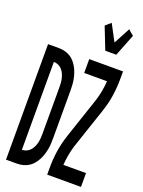

<svg xmlns="http://www.w3.org/2000/svg" viewBox="-179 -1066 858 1148"><g transform="rotate(20 250.0 -492.5)"><path d="M11 0V-735H80Q99 -735 117.5 -730.5Q136 -726 152 -716.5Q168 -707 180.5 -692.5Q193 -678 202 -661.5Q211 -645 217 -627Q223 -609 226.5 -590.5Q230 -572 231 -553Q232 -534 232 -515V-220Q232 -201 231 -182Q230 -163 226.5 -144.5Q223 -126 217 -108Q211 -90 202 -73.5Q193 -57 180.5 -42.5Q168 -28 152 -18.5Q136 -9 117.5 -4.5Q99 0 80 0ZM80 -88Q95 -88 108.5 -94Q122 -100 131.5 -110.5Q141 -121 147.5 -134.5Q154 -148 157.5 -162.5Q161 -177 162 -191.5Q163 -206 163 -220V-515Q163 -529 162 -543.5Q161 -558 157.5 -572.5Q154 -587 147.5 -600.5Q141 -614 131.5 -624.5Q122 -635 108.5 -641Q95 -647 80 -647ZM346 -815 291 -955 325 -985 381 -880 437 -985 445 -977 471 -955 416 -815ZM273 0V-46Q273 -99 281 -152Q289 -205 306 -255V-256L394 -518Q404 -549 410 -581.5Q416 -614 418 -647H273V-735H488V-689Q488 -636 480.5 -583Q473 -530 456 -480V-479L368 -217Q367 -215 366.5 -213.5Q366 -212 366 -211Q357 -181 351.5 -150Q346 -119 344 -88H488V0Z"/></g></svg>

Font: Iosevka Term Curly Semibold
Style: Regular
Weight: 600
Designer: Belleve Invis
Foundry: Belleve Invis
Version: Version 32.3.0